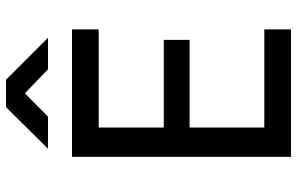

<svg xmlns="http://www.w3.org/2000/svg" viewBox="-195 -795 990 640"><g transform="rotate(-90 300.0 -475.0)"><path d="M97 0V-730H522V-641H195V-424H487V-338H195V-89H522V0ZM124 -810 263 -950H354L494 -810H389L309 -887L231 -810Z"/></g></svg>

Font: JetBrainsMono NFM Medium
Style: Regular
Weight: 500
Monospace: yes
Designer: Philipp Nurullin, Konstantin Bulenkov
Foundry: JetBrains
Version: Version 2.304; ttfautohint (v1.8.4.7-5d5b);Nerd Fonts 3.3.0